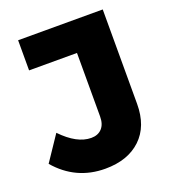

<svg xmlns="http://www.w3.org/2000/svg" viewBox="-135 -798 805 904"><g transform="rotate(-20 267.0 -346.5)"><path d="M483 -228Q483 -116 417.5 -54Q352 8 239 8Q92 8 -5 -105L79 -230Q155 -151 226 -151Q260 -151 279.5 -172Q299 -193 299 -232V-550H59V-701H483Z"/></g></svg>

Font: Montserrat arm
Style: Bold
Weight: 700
Designer: Julieta Ulanovsky
Foundry: Julieta Ulanovsky
Version: Version 6.000;PS 006.000;hotconv 1.0.88;makeotf.lib2.5.64775